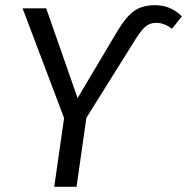

<svg xmlns="http://www.w3.org/2000/svg" viewBox="-20 -720 721 740"><path d="M227 -265 67 -688H158L279 -342L433 -601Q467 -657 498 -678.5Q529 -700 578 -700Q638 -700 681 -657L643 -609Q613 -632 582 -632Q559 -632 542.5 -619Q526 -606 505 -573L313 -266L275 0H189Z"/></svg>

Font: Fira Sans Book
Style: Italic
Weight: 350
Italic angle: -8°
Designer: bBox Type GmbH & Carrois Corporate GbR & Edenspiekermann AG
Foundry: bBox Type GmbH & Carrois Corporate GbR & Edenspiekermann AG
Version: Version 4.301